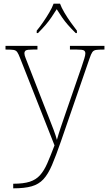

<svg xmlns="http://www.w3.org/2000/svg" viewBox="-20 -786 589 1046"><path d="M52 215Q108 215 142 204Q176 193 198 168.5Q220 144 237.5 104Q255 64 277 6L90 -468Q81 -492 74 -502Q67 -512 54 -514Q41 -516 13 -516H10V-536H184V-516H159Q128 -516 120.5 -511Q113 -506 113 -495Q113 -485 120.5 -467Q128 -449 144 -407L220 -212Q232 -181 246 -146Q260 -111 272 -79Q284 -47 290 -24Q299 -56 310.5 -90.5Q322 -125 338 -171L425 -423Q433 -447 439 -466Q445 -485 445 -495Q445 -506 437.5 -511Q430 -516 399 -516H361V-536H549V-516H545Q517 -516 503.5 -514Q490 -512 483 -502Q476 -492 468 -468L312 -16Q285 62 263.5 112.5Q242 163 216.5 190.5Q191 218 152.5 229Q114 240 53 240H52ZM180 -619Q196 -638 214 -664Q232 -690 248 -717Q264 -744 272 -766H307Q315 -744 331 -717Q347 -690 365.5 -664Q384 -638 399 -619V-606H392Q367 -631 349.5 -651Q332 -671 318 -691.5Q304 -712 289 -736Q274 -712 260 -691.5Q246 -671 229 -651Q212 -631 187 -606H180Z"/></svg>

Font: Noto Serif Hebrew Thin
Style: Regular
Weight: 250
Version: Version 2.003